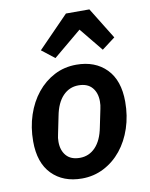

<svg xmlns="http://www.w3.org/2000/svg" viewBox="-88 -850 722 927"><g transform="rotate(-10 272.5 -387.0)"><path d="M239 12Q147 12 92 -44Q37 -100 37 -205Q37 -274 57 -334Q77 -394 113 -438.5Q149 -483 198 -508.5Q247 -534 306 -534Q398 -534 453 -478Q508 -422 508 -317Q508 -248 488 -188Q468 -128 432 -83.5Q396 -39 346.5 -13.5Q297 12 239 12ZM246 -88Q291 -88 322.5 -121Q354 -154 366 -217L384 -304Q386 -314 387 -321.5Q388 -329 388 -340Q388 -382 365.5 -408Q343 -434 299 -434Q254 -434 222.5 -401Q191 -368 179 -305L161 -217Q159 -209 158 -201Q157 -193 157 -182Q157 -140 179.5 -114Q202 -88 246 -88ZM415 -786 510 -632 445 -583 351 -698 213 -583 150 -632 300 -786Z"/></g></svg>

Font: IBM Plex Sans SmBld
Style: Italic
Weight: 600
Italic angle: -11°
Designer: Mike Abbink, Paul van der Laan, Pieter van Rosmalen
Foundry: Bold Monday
Version: Version 3.005